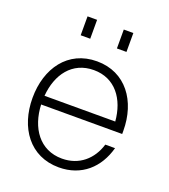

<svg xmlns="http://www.w3.org/2000/svg" viewBox="-134 -817 816 926"><g transform="rotate(20 273.5 -354.0)"><path d="M274 12C391 12 469 -61 498 -168H448C424 -88 362 -33 274 -33C159 -33 96 -126 91 -244H507V-260C507 -412 422 -532 274 -532C125 -532 41 -412 41 -260C41 -108 125 12 274 12ZM92 -289C101 -401 163 -487 274 -487C384 -487 446 -401 455 -289ZM156 -623H205V-720H156ZM342 -623H391V-720H342Z"/></g></svg>

Font: Aspekta 200
Style: Regular
Weight: 200
Designer: Ivo Dolenc
Version: Version 2.000